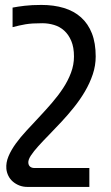

<svg xmlns="http://www.w3.org/2000/svg" viewBox="-20 -549 443 768"><path d="M362.8 -323.2Q362.8 -286.6 351.1 -251.7Q339.4 -216.8 320.1 -183.8Q300.8 -150.9 276.4 -120.4Q252 -89.8 226.3 -62.3Q200.7 -34.7 176.5 -10Q152.3 14.6 133.5 35.4Q114.7 56.2 103.5 73.2Q92.3 90.3 93.3 102.5Q94.2 112.8 100.8 117.9Q107.4 123 117.2 123H337.4V198.7H89.8Q72.3 198.7 57.4 192.9Q42.5 187 31.2 177.2Q20 167.5 13.4 154.1Q6.8 140.6 5.4 126Q3.4 101.6 13.9 76.4Q24.4 51.3 43 25.6Q61.5 0 86.2 -26.6Q110.8 -53.2 136.7 -80.8Q162.6 -108.4 187.5 -137.2Q212.4 -166 232.2 -196Q252 -226.1 263.9 -257.8Q275.9 -289.6 275.9 -323.2Q275.9 -359.9 265.1 -385.3Q254.4 -410.6 236.8 -426.5Q219.2 -442.4 196.3 -449.2Q173.3 -456.1 149.4 -456.1Q127.4 -456.1 111.6 -455.1Q95.7 -454.1 82.3 -451.9Q68.8 -449.7 56.6 -446.8Q44.4 -443.8 30.3 -440.4V-518.6Q50.3 -522.5 78.6 -525.9Q106.9 -529.3 145.5 -529.3Q195.3 -529.3 235.6 -517.1Q275.9 -504.9 304.2 -479.5Q332.5 -454.1 347.7 -415.3Q362.8 -376.5 362.8 -323.2Z"/></svg>

Font: Arian AMU
Style: Regular
Weight: 400
Designer: Ruben Hakobyan (Tarumian)
Foundry: Ruben Hakobyan (Tarumian)
Version: Version 4.003